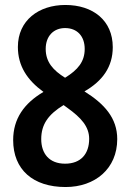

<svg xmlns="http://www.w3.org/2000/svg" viewBox="-20 -743 526 773"><path d="M243 -723C136 -723 52 -661 52 -554C52 -478 89 -421 155 -373C77 -327 33 -265 33 -179C33 -60 113 10 244 10C363 10 452 -64 452 -183C452 -268 400 -325 320 -375C393 -417 434 -474 434 -553C434 -661 354 -723 243 -723ZM242 -630C290 -630 321 -598 321 -546C321 -495 294 -462 242 -430C194 -460 164 -493 164 -546C164 -598 196 -630 242 -630ZM146 -183C146 -242 174 -282 236 -320L251 -309C307 -269 339 -233 339 -184C339 -124 306 -84 242 -84C178 -84 146 -125 146 -183Z"/></svg>

Font: Noto Sans Gujarati UI Condensed SemiBold
Style: Regular
Weight: 600
Width: 3
Designer: Jelle Bosma - Monotype Design Team, Universal Thirst
Foundry: Monotype Imaging Inc.
Version: Version 2.106